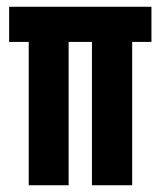

<svg xmlns="http://www.w3.org/2000/svg" viewBox="-20 -548 476 568"><path d="M65 0V-424H7V-528H428V-424H371V0H252V-424H183V0Z"/></svg>

Font: Bricolage Grotesque 96pt Condensed SemiBold
Style: Regular
Weight: 600
Width: 3
Designer: Mathieu Triay
Foundry: Atelier Triay
Version: Version 1.001; ttfautohint (v1.8.4.7-5d5b);gftools[0.9.33.de